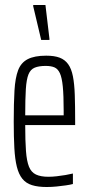

<svg xmlns="http://www.w3.org/2000/svg" viewBox="-20 -741 356 769"><path d="M167 8Q132 8 108 0.5Q84 -7 69.5 -25Q55 -43 47.5 -73Q40 -103 37.5 -147.5Q35 -192 35 -254Q35 -328 38 -378.5Q41 -429 52.5 -459.5Q64 -490 91 -504Q118 -518 165 -518Q198 -518 219 -510Q240 -502 253 -484Q266 -466 272 -435.5Q278 -405 279.5 -361Q281 -317 281 -256V-240H81Q81 -177 84 -136.5Q87 -96 96 -73.5Q105 -51 124 -42Q143 -33 174 -33Q189 -33 207 -35Q225 -37 242.5 -40Q260 -43 272 -46V-4Q261 -1 243.5 1.5Q226 4 206.5 6Q187 8 167 8ZM235 -259V-298Q235 -359 231.5 -394.5Q228 -430 220 -447.5Q212 -465 198.5 -471Q185 -477 163 -477Q136 -477 119 -470Q102 -463 94 -443Q86 -423 83.5 -384Q81 -345 81 -279H255ZM145 -581 113 -716V-721H162L178 -586V-581Z"/></svg>

Font: Saira UltraCondensed Light
Style: Regular
Weight: 300
Width: 1
Designer: Hector Gatti with collaboration of the Omnibus-Type team
Foundry: Omnibus-Type
Version: Version 1.101